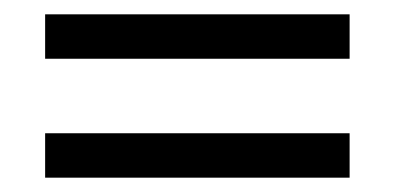

<svg xmlns="http://www.w3.org/2000/svg" viewBox="-20 -439 552 268"><path d="M468 -419H43V-357H468ZM468 -253H43V-191H468Z"/></svg>

Font: fbb
Style: Regular
Weight: 400
Designer: David J. Perry, Michael Sharpe
Version: Version 1.045